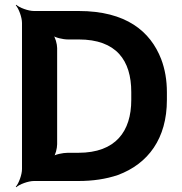

<svg xmlns="http://www.w3.org/2000/svg" viewBox="-20 -757 761 803"><path d="M122 0H308C368 0 423 -8 473 -25C600 -72 678 -178 678 -339V-371C678 -422 670 -468 654 -510C609 -626 507 -711 309 -711H122C98 -711 61 -725 48 -737L46 -735C58 -722 72 -685 72 -661V-50C72 -26 58 11 46 24L48 26C61 14 98 0 122 0ZM529 -372V-339C529 -208 464 -118 308 -118H264C243 -118 209 -111 200 -102L203 -99C212 -108 219 -137 219 -154V-556C219 -573 211 -602 202 -611L200 -609C209 -600 243 -592 264 -592H309C467 -592 529 -504 529 -372Z"/></svg>

Font: Asimov
Style: EdgeWide
Weight: 500
Designer: Google
Version: Version 2.000980: 2014